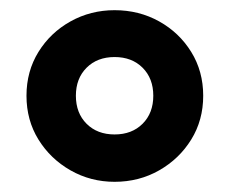

<svg xmlns="http://www.w3.org/2000/svg" viewBox="-20 -730 451 377"><path d="M205 -373Q158 -373 118.5 -395.5Q79 -418 55.5 -456Q32 -494 32 -542Q32 -590 55.5 -628Q79 -666 118.5 -688Q158 -710 205 -710Q253 -710 292.5 -688Q332 -666 355.5 -628Q379 -590 379 -542Q379 -494 355.5 -456Q332 -418 292.5 -395.5Q253 -373 205 -373ZM205 -466Q239 -466 260 -487Q281 -508 281 -542Q281 -576 260 -597Q239 -618 205 -618Q171 -618 150 -597Q129 -576 129 -542Q129 -508 150 -487Q171 -466 205 -466Z"/></svg>

Font: DVN-Rubik
Style: Bold
Weight: 700
Designer: Hubert and Fischer
Foundry: Hubert & Fischer
Version: Version 2.102